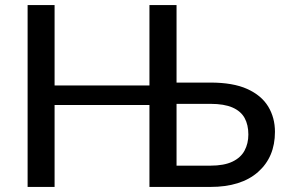

<svg xmlns="http://www.w3.org/2000/svg" viewBox="-20 -738 1132 758"><path d="M810.5 0H570V-323.5H195.5V0H89V-718H195.5V-400.5H570V-718H677V-412H811Q900 -412 956 -386.8Q1012 -361.5 1038.8 -317.5Q1065.5 -273.5 1065.5 -217.5Q1065.5 -118 998.8 -59Q932 0 810.5 0ZM810.5 -84Q864.5 -84 897.5 -99.8Q930.5 -115.5 945.5 -143.5Q960.5 -171.5 960.5 -207Q960.5 -245 945.8 -272Q931 -299 898 -313.5Q865 -328 811 -328H677V-84Z"/></svg>

Font: Verano Sans Medium
Style: Regular
Weight: 500
Designer: Lukasz Dziedzic with Adam Twardoch and Botio Nikoltchev
Foundry: tyPoland Lukasz Dziedzic
Version: Version 3.001;December 28, 2019;FontCreator 12.0.0.2547 64-b